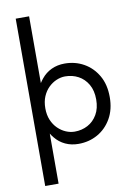

<svg xmlns="http://www.w3.org/2000/svg" viewBox="-106 -845 781 1130"><g transform="rotate(-10 285.0 -280.0)"><path d="M70 220V-780H150V-381Q158 -394 168 -406Q193 -437 228.5 -453.5Q264 -470 307 -470Q370 -470 421.5 -441Q473 -412 504 -358.5Q535 -305 535 -230Q535 -156 504 -102Q473 -48 421.5 -19Q370 10 307 10Q264 10 228.5 -6.5Q193 -23 168 -54Q158 -66 150 -79V220ZM454 -230Q454 -283 432.5 -320Q411 -357 375.5 -376Q340 -395 297 -395Q271 -395 245 -384Q219 -373 197.5 -352Q176 -331 163 -300.5Q150 -270 150 -230Q150 -190 163 -159.5Q176 -129 197.5 -108Q219 -87 245 -76Q271 -65 297 -65Q340 -65 375.5 -84Q411 -103 432.5 -140Q454 -177 454 -230Z"/></g></svg>

Font: Venryn Sans
Style: Regular
Weight: 400
Designer: Owen Earl, indestructible type* (font) & Cristiano Sobral (main changes)
Version: Version 3.600; ttfautohint (v1.8.3)